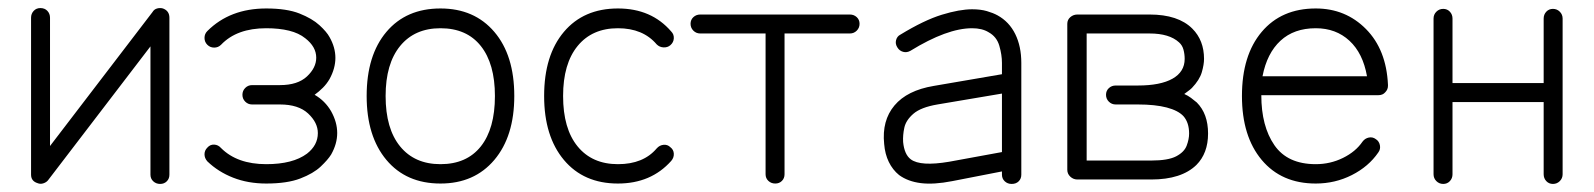

<svg xmlns="http://www.w3.org/2000/svg" viewBox="-20 -442 3951 476"><path d="M377 14Q367 14 360 7.5Q353 1 353 -9V-327L99 5Q95 10 87.5 12.5Q80 15 73 12Q57 7 57 -9V-398Q57 -408 63.5 -415Q70 -422 80 -422Q91 -422 97.5 -415Q104 -408 104 -398V-80L358 -412Q362 -419 369.5 -421Q377 -423 384 -421Q400 -415 400 -398V-9Q400 1 393.5 7.5Q387 14 377 14Z M640 13Q595 13 558 -1.5Q521 -16 494 -42Q487 -50 487 -59.5Q487 -69 494 -76Q501 -84 511 -83.5Q521 -83 528 -75Q568 -35 640 -35Q706 -35 741 -61Q768 -82 768 -112Q768 -138 744 -160.5Q720 -183 674 -183H605Q595 -183 588 -190Q581 -197 581 -207Q581 -217 588 -224Q595 -231 605 -231H674Q718 -231 741 -252.5Q764 -274 764 -299Q764 -326 737 -347Q721 -360 696.5 -366Q672 -372 640 -372Q567 -372 528 -331Q521 -324 511 -324Q501 -324 494 -331Q487 -338 487 -348Q487 -358 494 -365Q550 -421 640 -421Q691 -421 722.5 -408.5Q754 -396 772 -379.5Q790 -363 797 -350Q826 -299 797 -246Q790 -234 780.5 -224.5Q771 -215 760 -207Q786 -192 801 -166Q831 -112 801 -59Q793 -46 775 -29Q757 -12 724.5 0.5Q692 13 640 13Z M1072 13Q987 13 938 -45.5Q889 -104 889 -204Q889 -305 938 -363Q987 -421 1072 -421Q1156 -421 1205.5 -363Q1255 -305 1255 -204Q1255 -104 1205.5 -45.5Q1156 13 1072 13ZM1072 -35Q1137 -35 1172 -79Q1207 -123 1207 -204Q1207 -284 1172 -328Q1137 -372 1072 -372Q1008 -372 972 -328Q936 -284 936 -204Q936 -123 972 -79Q1008 -35 1072 -35Z M1512 13Q1427 13 1378 -45.5Q1329 -104 1329 -204Q1329 -305 1378 -363Q1427 -421 1512 -421Q1595 -421 1644 -364Q1651 -357 1650.5 -347Q1650 -337 1642 -330Q1635 -324 1625 -324.5Q1615 -325 1608 -332Q1574 -372 1512 -372Q1448 -372 1412 -328Q1376 -284 1376 -204Q1376 -123 1412 -79Q1448 -35 1512 -35Q1575 -35 1608 -74Q1615 -82 1625 -83Q1635 -84 1642 -77Q1650 -71 1650.5 -61Q1651 -51 1644 -43Q1594 13 1512 13Z M1902 13Q1892 13 1885 6.5Q1878 0 1878 -10V-359H1716Q1706 -359 1699 -366Q1692 -373 1692 -383Q1692 -393 1699 -399.5Q1706 -406 1716 -406H2087Q2097 -406 2104 -399.5Q2111 -393 2111 -383Q2111 -373 2104 -366Q2097 -359 2087 -359H1925V-10Q1925 0 1918.5 6.5Q1912 13 1902 13Z M2488 14Q2478 14 2471 7.5Q2464 1 2464 -9V-17L2341 7Q2295 16 2263 12Q2231 8 2209 -8Q2193 -21 2183.5 -40.5Q2174 -60 2172 -85Q2166 -143 2197.5 -180.5Q2229 -218 2295 -229L2464 -258V-286Q2464 -306 2457.5 -328.5Q2451 -351 2431 -362Q2415 -372 2390 -372Q2328 -372 2237 -316Q2228 -311 2219 -313.5Q2210 -316 2205 -324Q2199 -333 2201.5 -342.5Q2204 -352 2212 -356Q2271 -392 2315 -405.5Q2359 -419 2390 -419Q2411 -419 2426.5 -414.5Q2442 -410 2453 -404Q2482 -388 2497 -357.5Q2512 -327 2512 -286V-9Q2512 1 2505.5 7.5Q2499 14 2488 14ZM2333 -41 2464 -65V-210L2304 -183Q2263 -176 2244.5 -160Q2226 -144 2222 -125.5Q2218 -107 2219 -90Q2222 -59 2238 -47Q2262 -29 2333 -41Z M2651 3Q2641 3 2633.5 -4Q2626 -11 2626 -21V-383Q2626 -393 2633.5 -399.5Q2641 -406 2651 -406H2830Q2901 -406 2936 -371Q2965 -342 2965 -296Q2965 -282 2959.5 -263Q2954 -244 2935 -224Q2931 -220 2926 -216.5Q2921 -213 2916 -209Q2925 -205 2932.5 -199.5Q2940 -194 2947 -188Q2975 -160 2975 -111Q2975 -62 2946 -33Q2909 3 2834 3ZM2674 -44H2834Q2876 -44 2896 -54.5Q2916 -65 2922 -81Q2928 -97 2928 -111Q2928 -138 2914 -154Q2901 -168 2872.5 -175.5Q2844 -183 2801 -183H2746Q2736 -183 2729 -190Q2722 -197 2722 -207Q2722 -217 2729 -223.5Q2736 -230 2746 -230H2801Q2857 -230 2887 -247Q2917 -264 2917 -296Q2917 -308 2914 -319Q2911 -330 2903 -337Q2879 -359 2830 -359H2674Z M3242 13Q3157 13 3108 -45.5Q3059 -104 3059 -204Q3059 -305 3108 -363Q3157 -421 3242 -421Q3316 -421 3366.5 -370Q3417 -319 3421 -232V-229Q3421 -220 3414 -213Q3408 -206 3397 -206H3107Q3107 -129 3139.5 -82Q3172 -35 3242 -35Q3278 -35 3309.5 -50.5Q3341 -66 3358 -91Q3364 -99 3373.5 -101Q3383 -103 3391 -97Q3399 -92 3401 -82Q3403 -72 3397 -64Q3373 -29 3331.5 -8Q3290 13 3242 13ZM3110 -253H3369Q3359 -310 3325.5 -341Q3292 -372 3242 -372Q3188 -372 3154.5 -341Q3121 -310 3110 -253Z M3558 14Q3548 14 3541 7Q3534 0 3534 -10V-396Q3534 -406 3541 -413Q3548 -420 3558 -420Q3568 -420 3574.5 -413Q3581 -406 3581 -396V-236H3807V-396Q3807 -406 3813.5 -413Q3820 -420 3830 -420Q3840 -420 3847 -413Q3854 -406 3854 -396V-10Q3854 0 3847 7Q3840 14 3830 14Q3820 14 3813.5 7Q3807 0 3807 -10V-189H3581V-10Q3581 0 3574.5 7Q3568 14 3558 14Z"/></svg>

Font: Kurewa Gothic CJK TC Regular
Style: Regular
Weight: 400
Designer: Max Yao
Foundry: Max-Everyday
Version: Version 1.071; ttfautohint (v1.8.3)